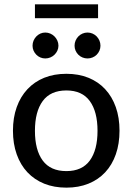

<svg xmlns="http://www.w3.org/2000/svg" viewBox="-20 -855 609 882"><path d="M285 -516Q341 -516 386.2 -497.8Q431.5 -479.5 463.2 -445.2Q495 -411 512 -362.8Q529 -314.5 529 -254.5Q529 -194.5 512 -146Q495 -97.5 463.2 -63.5Q431.5 -29.5 386.2 -11.2Q341 7 285 7Q228.5 7 183.2 -11.2Q138 -29.5 106 -63.5Q74 -97.5 56.8 -146Q39.5 -194.5 39.5 -254.5Q39.5 -314.5 56.8 -362.8Q74 -411 106 -445.2Q138 -479.5 183.2 -497.8Q228.5 -516 285 -516ZM285 -69Q357 -69 392.5 -117.5Q428 -166 428 -254Q428 -342 392.5 -390.8Q357 -439.5 285 -439.5Q212 -439.5 176.2 -390.8Q140.5 -342 140.5 -254Q140.5 -166 176.2 -117.5Q212 -69 285 -69ZM248.5 -645Q248.5 -633 243.5 -622.2Q238.5 -611.5 230.2 -603.5Q222 -595.5 211 -591Q200 -586.5 188 -586.5Q176 -586.5 165.5 -591Q155 -595.5 147 -603.5Q139 -611.5 134.2 -622.2Q129.5 -633 129.5 -645Q129.5 -657.5 134.2 -668.5Q139 -679.5 147 -687.8Q155 -696 165.5 -700.8Q176 -705.5 188 -705.5Q200 -705.5 211 -700.8Q222 -696 230.2 -687.8Q238.5 -679.5 243.5 -668.5Q248.5 -657.5 248.5 -645ZM441.5 -645Q441.5 -633 436.8 -622.2Q432 -611.5 424 -603.5Q416 -595.5 405 -591Q394 -586.5 382 -586.5Q370 -586.5 359 -591Q348 -595.5 340 -603.5Q332 -611.5 327.2 -622.2Q322.5 -633 322.5 -645Q322.5 -657.5 327.2 -668.5Q332 -679.5 340 -687.8Q348 -696 359 -700.8Q370 -705.5 382 -705.5Q394 -705.5 405 -700.8Q416 -696 424 -687.8Q432 -679.5 436.8 -668.5Q441.5 -657.5 441.5 -645ZM140.5 -835H430.5V-771.5H140.5Z"/></svg>

Font: Lato 2
Style: Regular
Weight: 500
Designer: Lukasz Dziedzic with Adam Twardoch and Botio Nikoltchev
Foundry: tyPoland Lukasz Dziedzic
Version: Version 2.015; 2015-08-06; http://www.latofonts.com/